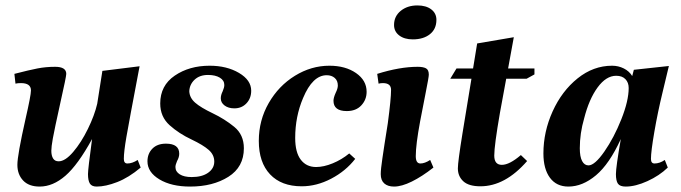

<svg xmlns="http://www.w3.org/2000/svg" viewBox="-20 -677 2506 707"><path d="M44 -70Q44 -106 74 -239Q94 -326 94 -344Q94 -371 57 -371Q45 -371 37 -369L33 -405Q87 -419 118 -425Q149 -431 183 -431Q224 -431 224 -405Q224 -395 203 -302Q180 -198 174.5 -167Q169 -136 169 -122Q169 -104 175.5 -93.5Q182 -83 196 -83Q220 -83 249.5 -117.5Q279 -152 303.5 -202Q328 -252 338 -295L357 -416L494 -433Q455 -228 445.5 -173Q436 -118 436 -92Q436 -75 449 -75Q467 -75 487 -88L498 -60Q454 -23 411.5 -6.5Q369 10 336 10Q318 10 311 -1Q304 -12 304 -36Q304 -54 319 -165Q267 -70 221 -30Q175 10 126 10Q86 10 65 -12.5Q44 -35 44 -70Z M523 -83Q523 -111 541 -129.5Q559 -148 591 -148Q640 -148 640 -111Q640 -98 632 -84Q626 -70 626 -62Q626 -45 642 -35Q658 -25 686 -25Q724 -25 746.5 -41Q769 -57 769 -82Q769 -107 748.5 -125Q728 -143 686 -163Q639 -185 604.5 -216Q570 -247 570 -296Q570 -362 623.5 -398.5Q677 -435 752 -435Q815 -435 860 -408.5Q905 -382 905 -343Q905 -315 887.5 -296.5Q870 -278 843 -278Q821 -278 807 -288.5Q793 -299 793 -315Q793 -327 800 -341Q806 -355 806 -364Q806 -381 789.5 -391Q773 -401 746 -401Q715 -401 696.5 -383.5Q678 -366 677 -341Q678 -317 698.5 -299Q719 -281 763 -260Q807 -239 842.5 -210Q878 -181 878 -131Q878 -62 821 -26Q764 10 680 10Q611 10 567 -16.5Q523 -43 523 -83Z M933 -158Q933 -234 969.5 -297.5Q1006 -361 1066 -398Q1126 -435 1193 -435Q1252 -435 1291 -408Q1330 -381 1330 -339Q1330 -310 1310.5 -289Q1291 -268 1257 -268Q1208 -268 1208 -306Q1208 -317 1216 -335Q1224 -351 1224 -362Q1224 -380 1212.5 -390Q1201 -400 1183 -400Q1131 -400 1096 -316Q1067 -248 1067 -169Q1067 -116 1087.5 -89Q1108 -62 1144 -62Q1172 -62 1205 -75.5Q1238 -89 1266 -112L1288 -92Q1253 -47 1199.5 -19Q1146 9 1091 9Q1016 9 974.5 -35Q933 -79 933 -158Z M1382 -36Q1382 -53 1388 -93.5Q1394 -134 1396 -147L1408 -223Q1420 -313 1420 -346Q1420 -371 1390 -371Q1382 -371 1374 -369L1369 -405Q1452 -431 1518 -431Q1538 -431 1548.5 -425.5Q1559 -420 1559 -402Q1559 -393 1547 -333Q1530 -246 1527 -230Q1511 -144 1511 -102Q1511 -75 1528 -75Q1544 -75 1564 -88L1576 -60Q1534 -27 1496.5 -8.5Q1459 10 1431 10Q1408 10 1395 -1.5Q1382 -13 1382 -36ZM1431 -585Q1431 -617 1455.5 -637Q1480 -657 1517 -657Q1549 -657 1568 -642.5Q1587 -628 1587 -604Q1587 -570 1563 -551Q1539 -532 1500 -532Q1469 -532 1450 -546.5Q1431 -561 1431 -585Z M1666 -57Q1666 -81 1683 -186L1716 -387H1638L1661 -425H1722L1737 -517L1872 -540L1851 -425H1948V-403L1919 -387H1844L1821 -262Q1800 -141 1800 -104Q1800 -70 1828 -70Q1856 -70 1898 -106L1921 -84Q1840 9 1749 9Q1706 9 1686 -9.5Q1666 -28 1666 -57Z M1981 -112Q1981 -192 2015 -267Q2049 -342 2107 -388.5Q2165 -435 2234 -435Q2257 -435 2277 -425Q2297 -415 2308 -397L2314 -420L2443 -434L2420 -338Q2402 -264 2389.5 -191.5Q2377 -119 2377 -92Q2377 -75 2390 -75Q2409 -75 2428 -88L2439 -60Q2408 -30 2364 -10Q2320 10 2284 10Q2263 10 2255.5 -0.5Q2248 -11 2248 -36Q2248 -61 2266 -165Q2224 -73 2174.5 -31.5Q2125 10 2073 10Q2029 10 2005 -22.5Q1981 -55 1981 -112ZM2295 -353Q2295 -373 2283 -385.5Q2271 -398 2249 -398Q2212 -398 2180.5 -355Q2149 -312 2131 -241Q2115 -186 2115 -131Q2115 -100 2123.5 -84Q2132 -68 2147 -68Q2170 -68 2205.5 -119Q2241 -170 2268 -238Q2295 -306 2295 -353Z"/></svg>

Font: Unna
Style: Bold Italic
Weight: 700
Italic angle: -8.05°
Designer: Jorge de Buen Unna
Foundry: Omnibus-Type
Version: Version 2.008